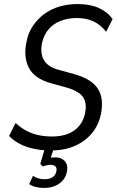

<svg xmlns="http://www.w3.org/2000/svg" viewBox="-20 -734 576 948"><path d="M232 9Q186 9 146.5 0.5Q107 -8 76 -24.5Q45 -41 25 -63L57 -127Q79 -106 106.5 -90.5Q134 -75 167 -67.5Q200 -60 236 -60Q283 -60 316.5 -73.5Q350 -87 371 -112.5Q392 -138 400 -174Q407 -210 399.5 -234.5Q392 -259 371 -274Q350 -289 315 -300L232 -323Q149 -346 122 -400Q95 -454 111 -528Q119 -571 142 -605.5Q165 -640 198 -664.5Q231 -689 273 -701.5Q315 -714 363 -714Q425 -714 468 -694.5Q511 -675 536 -640L504 -577Q478 -611 442.5 -628Q407 -645 359 -645Q315 -645 278.5 -630.5Q242 -616 219.5 -589Q197 -562 188 -524Q177 -472 196.5 -438Q216 -404 267 -390L350 -367Q433 -343 463.5 -295.5Q494 -248 478 -169Q469 -127 447.5 -94.5Q426 -62 393.5 -38.5Q361 -15 320.5 -3Q280 9 232 9ZM197 194Q176 194 156 189Q136 184 124 175L143 134Q155 142 169 146.5Q183 151 199 151Q225 151 239.5 141Q254 131 258 113Q262 97 254.5 88.5Q247 80 229 80Q221 80 211.5 82Q202 84 191 88L179 75L207 -20H252L227 56L208 52Q217 47 229 45Q241 43 253 43Q274 43 288.5 52Q303 61 309 76.5Q315 92 310 115Q303 151 272.5 172.5Q242 194 197 194Z"/></svg>

Font: Nunito Sans 10pt Condensed
Style: Italic
Weight: 400
Width: 3
Italic angle: -9°
Designer: Vernon Adams
Foundry: Vernon Adams
Version: Version 3.101;gftools[0.9.27]